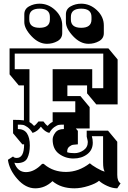

<svg xmlns="http://www.w3.org/2000/svg" viewBox="-20 -963 696 1043"><path d="M617 -13Q617 22 635 33L617 60Q591 60 562.5 47Q534 34 518 19Q501 34 460.5 47Q420 60 384 60Q311 60 265 21Q224 60 171.5 60Q119 60 74.5 9.5Q30 -41 23 -95L51 -113Q56 -105 71 -105Q111 -105 111 -179H101L51 -239V-312Q93 -312 110 -309V-499H82L32 -559V-700H569L619 -640V-396H503L453 -456V-499H346V-441H417L467 -381V-265H392L403 -252V-179Q387 -178 377 -176.5Q367 -175 356 -166Q345 -157 345 -140V-136Q359 -131 385 -131Q411 -131 434 -147Q457 -163 457 -192Q457 -197 451 -221V-253H567L617 -193ZM165 -279Q175 -285 189 -303H216Q229 -285 239 -279Q250 -293 266 -301V-353H389V-413H266V-587H481V-484H541V-672H60V-587H140V-300Q153 -293 165 -279ZM484 -188Q484 -148 453.5 -125Q423 -102 379 -102Q335 -102 300.5 -127.5Q266 -153 266 -205Q266 -223 280.5 -242.5Q295 -262 327 -262V-286Q309 -286 299.5 -284.5Q290 -283 275 -272.5Q260 -262 248 -241Q224 -246 202 -275Q184 -249 157 -241Q144 -262 129 -272.5Q114 -283 104.5 -284.5Q95 -286 77 -286V-262Q111 -262 126.5 -238.5Q142 -215 142 -173Q142 -131 128.5 -104Q115 -77 72 -77L58 -79Q76 -28 121 -28Q166 -28 209 -73H218L222 -69Q270 -29 338.5 -29Q407 -29 468 -76Q477 -67 505 -50.5Q533 -34 549 -31Q540 -41 540 -83V-223H479Q484 -206 484 -188ZM318 -825V-783Q318 -754 292 -739.5Q266 -725 235 -725Q190 -725 151 -766.5Q112 -808 112 -843V-885Q112 -914 138 -928.5Q164 -943 195 -943Q243 -943 280.5 -907.5Q318 -872 318 -825ZM251 -857V-871Q251 -916 195 -916Q139 -916 139 -871V-857Q139 -812 195 -812Q251 -812 251 -857ZM544 -825V-783Q544 -754 518 -739.5Q492 -725 461 -725Q416 -725 377 -766.5Q338 -808 338 -843V-885Q338 -914 364 -928.5Q390 -943 421 -943Q469 -943 506.5 -907.5Q544 -872 544 -825ZM477 -857V-871Q477 -916 421 -916Q365 -916 365 -871V-857Q365 -812 421 -812Q477 -812 477 -857Z"/></svg>

Font: Ewert
Style: Regular
Weight: 400
Designer: Johan Kallas, Mihkel Virkus
Foundry: Johan Kallas, Mihkel Virkus
Version: Version 1.001